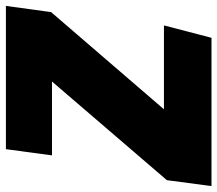

<svg xmlns="http://www.w3.org/2000/svg" viewBox="-91 -673 736 650"><g transform="rotate(-90 277.0 -348.0)"><path d="M-28 0H474L516 -161H232L561 -543L582 -696H97L76 -540H326L-8 -151Z"/></g></svg>

Font: Fira Sans Heavy
Style: Italic
Weight: 900
Italic angle: -8°
Designer: bBox Type GmbH & Carrois Corporate GbR & Edenspiekermann AG
Foundry: bBox Type GmbH & Carrois Corporate GbR & Edenspiekermann AG
Version: Version 4.301;PS 004.301;hotconv 1.0.88;makeotf.lib2.5.64775